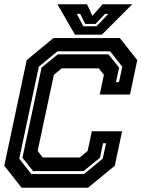

<svg xmlns="http://www.w3.org/2000/svg" viewBox="-20 -878 662 898"><path d="M81 0 0 -103 105 -597 230 -700H540.5L622 -597L588 -436H446.5L466 -528L442 -558.5H269L232 -528L156 -172L180 -141.5H353L390 -172L409.5 -264H551L517 -103L391.5 0ZM126.5 -64H373L460.5 -136L476 -208H462L447.5 -140L371 -78H134.5L85 -140L174.5 -562L250.5 -624H487L537 -562L522.5 -494H536.5L552 -566L495 -638H248.5L161.5 -566L70 -136ZM330.5 -716 248.5 -858H387L412 -804L460 -858H598.5L456.5 -716ZM369.5 -755H431.5L486.5 -813H471L427 -766H379L355 -813H339.5Z"/></svg>

Font: Tourney Thin
Style: Bold Italic
Weight: 700
Italic angle: -12°
Version: Version 1.015